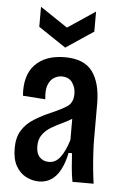

<svg xmlns="http://www.w3.org/2000/svg" viewBox="-54 -791 539 841"><g transform="rotate(5 215.5 -370.5)"><path d="M149 11Q120 11 92.5 -3Q65 -17 48 -47Q31 -77 31 -125Q31 -172 50 -203Q69 -234 103 -255.5Q137 -277 180 -295Q217 -311 244 -328Q271 -345 271 -385Q271 -412 256 -434Q241 -456 209 -456Q192 -456 175.5 -446Q159 -436 150 -413Q141 -390 146 -350L47 -357Q40 -447 85.5 -494Q131 -541 216 -541Q301 -541 337.5 -491Q374 -441 374 -350V-196Q374 -170 376 -134Q378 -98 381.5 -62.5Q385 -27 389 0H296Q290 -32 287.5 -63Q285 -94 283 -125H268Q240 11 149 11ZM185 -78Q215 -78 235.5 -105.5Q256 -133 271 -182V-275Q250 -262 226 -251Q202 -240 180 -226.5Q158 -213 143.5 -193Q129 -173 129 -142Q129 -111 144.5 -94.5Q160 -78 185 -78ZM92 -752 213 -671 334 -752V-664L213 -583L92 -664Z"/></g></svg>

Font: Bricolage Grotesque 10pt Condensed Medium
Style: Regular
Weight: 500
Width: 3
Designer: Mathieu Triay
Foundry: Atelier Triay
Version: Version 1.000; ttfautohint (v1.8.4.7-5d5b);gftools[0.9.32]